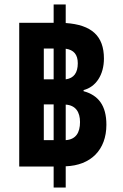

<svg xmlns="http://www.w3.org/2000/svg" viewBox="-20 -780 550 859"><path d="M66 -35H220V59H274V-36C386 -40 456 -109 456 -222C456 -308 420 -354 354 -372V-377C409 -391 445 -445 445 -518C445 -619 390 -669 274 -677V-760H220V-678H66ZM176 -425V-563H220V-425ZM328 -497C328 -455 311 -430 274 -425V-562C310 -557 328 -536 328 -497ZM176 -153V-313H220V-153ZM338 -234C338 -186 319 -156 274 -153V-312C319 -309 338 -278 338 -234Z"/></svg>

Font: Noto Sans Thai Looped Condensed ExtraBold
Style: Regular
Weight: 800
Width: 3
Designer: Sasikarn Vongin, Ben Mitchell
Foundry: The Fontpad Ltd
Version: Version 1.001